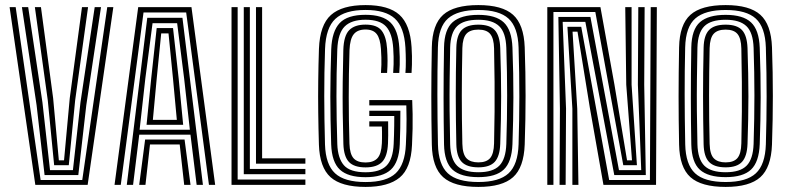

<svg xmlns="http://www.w3.org/2000/svg" viewBox="-20 -724 3084 752"><path d="M118.3 0 17.6 -696H41.4L139.1 -19.1H302.2L400.1 -696H423.9L323.3 0ZM154.6 -38.4 123.3 -312.1 65.8 -696H90.4L146.2 -323.1L175.9 -57.7H265.6L295.2 -323.1L350.9 -696H375.6L318 -312.1L286.7 -38.4ZM192.1 -76.9 167.1 -331.2 116.6 -696H140.4L188.1 -339.6L210.5 -96.1H230.8L253.2 -339.6L301.1 -696H324.9L274.4 -331.2L249.4 -76.9Z M428.6 0 521.3 -696H729.9L822.7 0H798.4L709.2 -675.1H542.1L453 0ZM525.2 0 548.4 -177.5H702.9L726.2 0H701.4L683.8 -158.3H567.5L549.7 0ZM476.6 0 556.8 -654.2H694.6L774.8 0H750.2L726 -196.6H525.4L501.2 0ZM526.8 -216H723.6L701.2 -416.5L673.8 -633.2H577.5L549.2 -416.5ZM554 -235.2 572.2 -416.5 593.7 -614.1H657.7L679.8 -416.5L697.4 -235.2ZM578.7 -254.4H672.6L657.5 -416.5L640 -593.1H611.4L593.8 -416.5Z M886.8 0V-696H910.8V-20.8H1176.1V0ZM934.8 -41.6V-696H958.6V-62.3H1176.1V-41.6ZM982.6 -83V-696H1006.6V-103.8H1176.1V-83Z M1411.7 8.1Q1317.4 8.1 1274.7 -30Q1232.1 -68.1 1229.1 -157.1Q1227.1 -223.3 1226.4 -284.7Q1225.6 -346.1 1226.4 -407Q1227.1 -468 1229.2 -532.7Q1232.7 -626.3 1276.1 -665.2Q1319.5 -704.1 1411.7 -704.1Q1502.1 -704.1 1544.2 -666.2Q1586.4 -628.3 1592 -539.7Q1593.2 -522.4 1593.5 -504.9Q1593.7 -487.4 1593.4 -470.7Q1593 -453.9 1591.9 -438.4H1567.9Q1569.7 -460.3 1569.5 -485.7Q1569.4 -511.1 1567.9 -538Q1563.2 -617.5 1526.5 -651.3Q1489.8 -685 1411.7 -685Q1331.2 -685 1293.6 -650.2Q1256.1 -615.5 1253.1 -532.4Q1251.5 -485.2 1250.7 -439.2Q1250 -393.1 1250 -347.3Q1250 -301.4 1250.8 -254.4Q1251.6 -207.4 1252.9 -157.9Q1255.5 -79.3 1292.4 -45.2Q1329.2 -11 1411.7 -11Q1493.6 -11 1530 -45.5Q1566.3 -80 1569.7 -157.7Q1571.1 -184.3 1571.7 -208.5Q1572.3 -232.8 1572.3 -257.8Q1572.2 -282.8 1571.4 -311.2H1426.4V-332H1594.5Q1595.8 -304.5 1596.1 -276.8Q1596.5 -249.2 1596 -219.7Q1595.5 -190.1 1593.7 -156.1Q1589.6 -65.3 1545.4 -28.6Q1501.2 8.1 1411.7 8.1ZM1411.7 -30Q1343 -30 1311.3 -59.5Q1279.5 -89.1 1277.1 -158.5Q1275.6 -207.4 1274.7 -253.9Q1273.8 -300.5 1273.8 -346Q1273.9 -391.5 1274.8 -437.4Q1275.7 -483.3 1277.3 -531.2Q1280 -601.3 1310.4 -633.7Q1340.8 -666 1411.7 -666Q1478.5 -666 1509.3 -635.9Q1540 -605.9 1544 -536.7Q1545.3 -516.4 1545.6 -500.9Q1546 -485.4 1545.6 -470.8Q1545.2 -456.2 1543.9 -438.4H1519.9Q1521.2 -457.5 1521.6 -472.6Q1522 -487.6 1521.6 -502.3Q1521.2 -517.1 1520.1 -535.1Q1516.4 -593.6 1492.1 -620.1Q1467.8 -646.7 1411.7 -646.7Q1356.4 -646.7 1330 -620.3Q1303.7 -594 1301.1 -530.4Q1299.3 -481.8 1298.5 -436.5Q1297.7 -391.2 1297.8 -346.7Q1297.9 -302.1 1298.7 -255.8Q1299.5 -209.6 1301.1 -159.3Q1303.1 -104 1327.1 -76.6Q1351.1 -49.3 1411.7 -49.3Q1468.2 -49.3 1493.7 -75.1Q1519.2 -100.9 1521.9 -160.1Q1522.8 -177.1 1523.2 -195.2Q1523.7 -213.3 1524 -231.9Q1524.3 -250.6 1524.2 -269.6H1426.4V-290.4H1548.2Q1548.3 -257.4 1547.7 -223.1Q1547.1 -188.8 1545.8 -158.4Q1542.8 -89.4 1511 -59.7Q1479.1 -30 1411.7 -30ZM1411.7 -68.4Q1366.8 -68.4 1346.7 -89.6Q1326.6 -110.9 1324.9 -159.9Q1323 -224.3 1322.3 -283.9Q1321.6 -343.4 1322.3 -403.3Q1322.9 -463.2 1324.7 -528.6Q1326.4 -584 1347.6 -605.8Q1368.9 -627.6 1411.7 -627.6Q1456.6 -627.6 1474.8 -604Q1493 -580.4 1496.1 -533.6Q1497.9 -505.4 1497.9 -485.9Q1497.9 -466.4 1496.1 -438.4H1472.1Q1473.4 -456 1473.8 -470.4Q1474.2 -484.7 1473.7 -499.2Q1473.3 -513.8 1472.1 -531.8Q1469.3 -572.8 1455.5 -590.6Q1441.7 -608.4 1411.7 -608.4Q1380.1 -608.4 1365.4 -589.8Q1350.6 -571.2 1348.9 -528Q1347.3 -479.7 1346.6 -434Q1345.9 -388.2 1345.9 -343.4Q1345.9 -298.6 1346.6 -253.5Q1347.3 -208.4 1348.7 -161.1Q1350 -121.1 1364.7 -104.3Q1379.5 -87.6 1411.7 -87.6Q1442.7 -87.6 1458.2 -104.2Q1473.6 -120.7 1475.7 -162.9Q1476.1 -170.7 1476.2 -182.9Q1476.3 -195 1476.2 -207.5Q1476.1 -219.9 1475.6 -228.3H1426.4V-248.8H1500.2Q1500.7 -215.1 1500.4 -193.6Q1500.1 -172.1 1499.6 -161.7Q1497.3 -111.4 1476.7 -89.9Q1456.1 -68.4 1411.7 -68.4Z M1853.6 8.1Q1758.4 8.1 1715.7 -30.1Q1673.1 -68.3 1671.3 -157.7Q1670.3 -207.3 1669.8 -253.6Q1669.3 -299.8 1669.3 -345.6Q1669.3 -391.3 1669.8 -438.9Q1670.3 -486.6 1671.3 -538.8Q1673.1 -627.9 1715.7 -666Q1758.3 -704.1 1853.6 -704.1Q1947.2 -704.1 1989.5 -666.1Q2031.8 -628.1 2035.1 -539Q2036.9 -487.7 2037.7 -441Q2038.5 -394.3 2038.5 -348.8Q2038.5 -303.4 2037.7 -256.5Q2036.9 -209.5 2035.1 -157.7Q2031.8 -68.1 1989.5 -30Q1947.1 8.1 1853.6 8.1ZM1853.6 -11.1Q1935.1 -11.1 1971.8 -45.1Q2008.6 -79.2 2011.1 -158.5Q2012.5 -207.8 2013.3 -254Q2014.1 -300.2 2014.1 -345.8Q2014.1 -391.5 2013.4 -438.9Q2012.7 -486.4 2011.1 -538.2Q2008.6 -617.3 1971.8 -651.1Q1935 -684.9 1853.6 -684.9Q1773 -684.9 1735 -651.9Q1697.1 -618.9 1695.1 -538.2Q1694 -491 1693.5 -445.2Q1693 -399.3 1693.1 -353Q1693.1 -306.7 1693.7 -258.5Q1694.3 -210.3 1695.3 -158.5Q1697.1 -79.5 1733.9 -45.3Q1770.7 -11.1 1853.6 -11.1ZM1853.6 -30.2Q1785 -30.2 1752.8 -59.1Q1720.6 -88.1 1719.1 -158.4Q1718.3 -203.4 1717.8 -248.5Q1717.3 -293.7 1717.3 -340.3Q1717.3 -386.8 1717.7 -436Q1718.1 -485.2 1719.1 -538.2Q1720.4 -608.9 1753.2 -637.4Q1785.9 -665.8 1853.6 -665.8Q1921.6 -665.8 1953 -636.4Q1984.4 -607 1987.1 -537.6Q1989.1 -484 1990 -435.8Q1990.9 -387.6 1990.8 -342.2Q1990.7 -296.7 1989.7 -251.7Q1988.7 -206.6 1987.1 -159.3Q1984.4 -89.8 1953.3 -60Q1922.2 -30.2 1853.6 -30.2ZM1853.6 -49.4Q1910.4 -49.4 1935.7 -75.1Q1961 -100.8 1963.1 -160.1Q1964.7 -211.1 1965.5 -258.1Q1966.3 -305.1 1966.3 -350.5Q1966.3 -395.8 1965.5 -441.8Q1964.7 -487.7 1963.1 -536.6Q1961.1 -596.5 1935.1 -621.5Q1909 -646.6 1853.6 -646.6Q1795.6 -646.6 1770.1 -621.2Q1744.6 -595.8 1743.1 -537.4Q1741.7 -470.6 1741.1 -411.2Q1740.4 -351.9 1740.9 -291Q1741.4 -230.2 1743.1 -159.2Q1744.6 -100.4 1770.3 -74.9Q1796 -49.4 1853.6 -49.4ZM1853.6 -68.6Q1808.8 -68.6 1788.6 -89.7Q1768.4 -110.7 1767.3 -159.3Q1766.3 -207.2 1765.7 -253.7Q1765.1 -300.2 1765.1 -346.6Q1765.1 -393.1 1765.6 -440.5Q1766.1 -487.9 1767.3 -537.4Q1768.4 -585.6 1788.7 -606.5Q1808.9 -627.4 1853.6 -627.4Q1898 -627.4 1917.8 -606.1Q1937.5 -584.8 1939.3 -535.8Q1941.1 -483.6 1941.9 -437.2Q1942.8 -390.8 1942.8 -346.5Q1942.8 -302.2 1941.9 -256.8Q1941.1 -211.3 1939.3 -160.8Q1937.6 -111.8 1917.9 -90.2Q1898.2 -68.6 1853.6 -68.6ZM1853.6 -88Q1885.7 -88 1900 -105.1Q1914.2 -122.3 1915.1 -162.5Q1916.6 -229 1917.1 -286.4Q1917.5 -343.8 1917.1 -403Q1916.6 -462.2 1915.1 -534.2Q1914.2 -573.8 1900 -590.9Q1885.9 -608 1853.6 -608Q1821.8 -608 1806.9 -591.8Q1792 -575.5 1790.9 -535.7Q1789.9 -488.1 1789.3 -442Q1788.7 -396 1788.7 -350.1Q1788.7 -304.2 1789.2 -257.3Q1789.8 -210.3 1790.9 -160.6Q1792 -119.4 1807.5 -103.7Q1823 -88 1853.6 -88Z M2123.6 0V-696H2331.7L2386.6 -392.3L2435.9 -96.1H2455.3L2432.8 -392.2L2428.9 -696H2453.7V-392.2L2474.6 -76.9H2421.2L2311.7 -676.9H2147.6V0ZM2171.6 0 2173 -298.3 2166.9 -657.6H2292.5L2404.3 -57.7H2491.5L2478.4 -392.2L2480 -696H2504.8L2503.2 -392.2L2509.4 -38.4H2385.9L2272.6 -638.3H2183.8L2197 -298.3L2195.4 0ZM2221.8 0V-298.3L2202.4 -619.1H2256.5L2365.9 -19.1H2525.5L2528.6 -696H2552.6L2549.5 0H2343.5L2290.4 -300.9L2241.9 -599.9H2222.5L2240.9 -298.3L2245.5 0Z M2822.1 8.1Q2726.9 8.1 2684.2 -30.1Q2641.6 -68.3 2639.8 -157.7Q2638.8 -207.3 2638.3 -253.6Q2637.8 -299.8 2637.8 -345.6Q2637.8 -391.3 2638.3 -438.9Q2638.8 -486.6 2639.8 -538.8Q2641.6 -627.9 2684.2 -666Q2726.8 -704.1 2822.1 -704.1Q2915.7 -704.1 2958 -666.1Q3000.3 -628.1 3003.6 -539Q3005.4 -487.7 3006.2 -441Q3007 -394.3 3007 -348.8Q3007 -303.4 3006.2 -256.5Q3005.4 -209.5 3003.6 -157.7Q3000.3 -68.1 2958 -30Q2915.6 8.1 2822.1 8.1ZM2822.1 -11.1Q2903.6 -11.1 2940.3 -45.1Q2977.1 -79.2 2979.6 -158.5Q2981 -207.8 2981.8 -254Q2982.6 -300.2 2982.6 -345.8Q2982.6 -391.5 2981.9 -438.9Q2981.2 -486.4 2979.6 -538.2Q2977.1 -617.3 2940.3 -651.1Q2903.5 -684.9 2822.1 -684.9Q2741.5 -684.9 2703.5 -651.9Q2665.6 -618.9 2663.6 -538.2Q2662.5 -491 2662 -445.2Q2661.5 -399.3 2661.6 -353Q2661.6 -306.7 2662.2 -258.5Q2662.8 -210.3 2663.8 -158.5Q2665.6 -79.5 2702.4 -45.3Q2739.2 -11.1 2822.1 -11.1ZM2822.1 -30.2Q2753.5 -30.2 2721.3 -59.1Q2689.1 -88.1 2687.6 -158.4Q2686.8 -203.4 2686.3 -248.5Q2685.8 -293.7 2685.8 -340.3Q2685.8 -386.8 2686.2 -436Q2686.6 -485.2 2687.6 -538.2Q2688.9 -608.9 2721.7 -637.4Q2754.4 -665.8 2822.1 -665.8Q2890.1 -665.8 2921.5 -636.4Q2952.9 -607 2955.6 -537.6Q2957.6 -484 2958.5 -435.8Q2959.4 -387.6 2959.3 -342.2Q2959.2 -296.7 2958.2 -251.7Q2957.2 -206.6 2955.6 -159.3Q2952.9 -89.8 2921.8 -60Q2890.7 -30.2 2822.1 -30.2ZM2822.1 -49.4Q2878.9 -49.4 2904.2 -75.1Q2929.5 -100.8 2931.6 -160.1Q2933.2 -211.1 2934 -258.1Q2934.8 -305.1 2934.8 -350.5Q2934.8 -395.8 2934 -441.8Q2933.2 -487.7 2931.6 -536.6Q2929.6 -596.5 2903.6 -621.5Q2877.5 -646.6 2822.1 -646.6Q2764.1 -646.6 2738.6 -621.2Q2713.1 -595.8 2711.6 -537.4Q2710.2 -470.6 2709.6 -411.2Q2708.9 -351.9 2709.4 -291Q2709.9 -230.2 2711.6 -159.2Q2713.1 -100.4 2738.8 -74.9Q2764.5 -49.4 2822.1 -49.4ZM2822.1 -68.6Q2777.3 -68.6 2757.1 -89.7Q2736.9 -110.7 2735.8 -159.3Q2734.8 -207.2 2734.2 -253.7Q2733.6 -300.2 2733.6 -346.6Q2733.6 -393.1 2734.1 -440.5Q2734.6 -487.9 2735.8 -537.4Q2736.9 -585.6 2757.2 -606.5Q2777.4 -627.4 2822.1 -627.4Q2866.5 -627.4 2886.3 -606.1Q2906 -584.8 2907.8 -535.8Q2909.6 -483.6 2910.4 -437.2Q2911.3 -390.8 2911.3 -346.5Q2911.3 -302.2 2910.4 -256.8Q2909.6 -211.3 2907.8 -160.8Q2906.1 -111.8 2886.4 -90.2Q2866.7 -68.6 2822.1 -68.6ZM2822.1 -88Q2854.2 -88 2868.5 -105.1Q2882.7 -122.3 2883.6 -162.5Q2885.1 -229 2885.6 -286.4Q2886 -343.8 2885.6 -403Q2885.1 -462.2 2883.6 -534.2Q2882.7 -573.8 2868.5 -590.9Q2854.4 -608 2822.1 -608Q2790.3 -608 2775.4 -591.8Q2760.5 -575.5 2759.4 -535.7Q2758.4 -488.1 2757.8 -442Q2757.2 -396 2757.2 -350.1Q2757.2 -304.2 2757.7 -257.3Q2758.3 -210.3 2759.4 -160.6Q2760.5 -119.4 2776 -103.7Q2791.5 -88 2822.1 -88Z"/></svg>

Font: Big Shoulders Inline Text SC Thin
Style: Regular
Weight: 100
Designer: Patric King
Foundry: XO Type Co
Version: Version 2.002